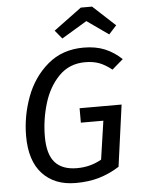

<svg xmlns="http://www.w3.org/2000/svg" viewBox="-61 -961 747 1020"><g transform="rotate(-5 312.5 -451.0)"><path d="M607 -622 548 -571Q513 -599 481 -611Q449 -623 406 -623Q322 -623 266.5 -566.5Q211 -510 185 -423.5Q159 -337 159 -247Q159 -153 198 -109.5Q237 -66 315 -66Q387 -66 446 -100L476 -305H356V-382H580L535 -54Q483 -21 427 -4.5Q371 12 302 12Q189 12 124.5 -57.5Q60 -127 60 -259Q60 -365 97.5 -466.5Q135 -568 213 -634.5Q291 -701 405 -701Q469 -701 517.5 -681Q566 -661 607 -622ZM260 -804 409 -914H469L588 -804L547 -759L432 -840L297 -759Z"/></g></svg>

Font: Fira Sans
Style: Italic
Weight: 400
Italic angle: -8°
Designer: bBox Type GmbH & Carrois Corporate GbR & Edenspiekermann AG
Foundry: bBox Type GmbH & Carrois Corporate GbR & Edenspiekermann AG
Version: Version 4.301